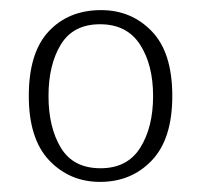

<svg xmlns="http://www.w3.org/2000/svg" viewBox="-20 -740 398 380"><path d="M178 -380Q118 -380 77.5 -422.5Q37 -465 37 -550Q37 -636 76.5 -678Q116 -720 180 -720Q240 -720 280.5 -678Q321 -636 321 -550Q321 -465 280.5 -422.5Q240 -380 178 -380ZM179 -407Q232 -407 257.5 -447.5Q283 -488 283 -550Q283 -612 257 -652Q231 -692 178 -692Q125 -692 100.5 -652Q76 -612 76 -550Q76 -488 100.5 -447.5Q125 -407 179 -407Z"/></svg>

Font: Noto Serif Kannada ExtraLight
Style: Regular
Weight: 250
Version: Version 2.003